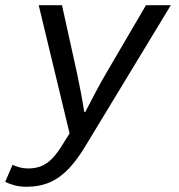

<svg xmlns="http://www.w3.org/2000/svg" viewBox="-65 -509 685 734"><path d="M36 205Q12 205 -9 199.5Q-30 194 -45 186L-17 121Q-5 127 10.5 131Q26 135 42 135Q71 135 93 126Q115 117 134.5 97Q154 77 174 44L201 1L83 -489H172L229 -231Q236 -199 244 -156.5Q252 -114 257 -81H261Q278 -114 300.5 -156.5Q323 -199 342 -231L493 -489H588L266 42Q233 98 199.5 134Q166 170 126.5 187.5Q87 205 36 205Z"/></svg>

Font: Source Code Pro ExtraLight Medium
Style: Italic
Weight: 500
Italic angle: -11°
Monospace: yes
Version: Version 1.016;hotconv 1.0.116;makeotfexe 2.5.65601